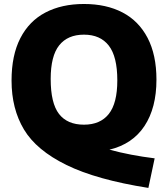

<svg xmlns="http://www.w3.org/2000/svg" viewBox="-20 -770 843 964"><path d="M529.5 -18.5Q634.5 10 756.5 25L725 173.5Q465 132.5 314 58.5Q163 -15.5 100.5 -119.5Q38 -223.5 38 -365.5Q38 -492.5 82.2 -578.5Q126.5 -664.5 208.2 -707.2Q290 -750 401.5 -750Q513.5 -750 595 -707.5Q676.5 -665 721 -579.8Q765.5 -494.5 765.5 -370Q765.5 -228.5 705.5 -137.5Q645.5 -46.5 529.5 -18.5ZM401.5 -144Q483.5 -144 526.2 -197.8Q569 -251.5 569 -366.5Q569 -486 526.2 -541Q483.5 -596 401.5 -596Q320 -596 277.2 -542.5Q234.5 -489 234.5 -373.5Q234.5 -252 276.2 -198Q318 -144 401.5 -144Z"/></svg>

Font: Encode Sans ExtraBold
Style: Regular
Weight: 800
Designer: Multiple Designers
Foundry: Impallari Type
Version: Version 2.000